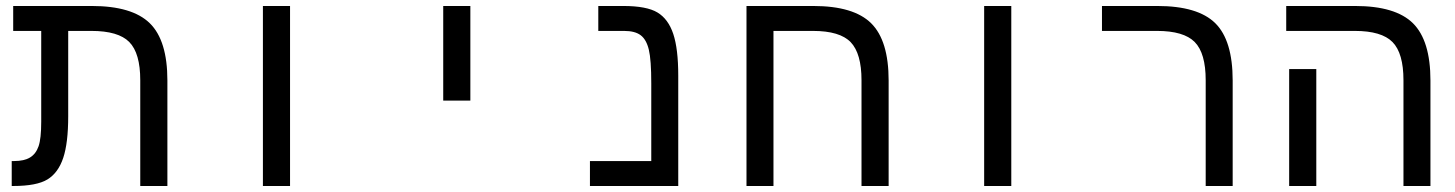

<svg xmlns="http://www.w3.org/2000/svg" viewBox="-20 -619 4841 639"><path d="M117.2 -516.1H23.9V-599.1H285.2Q419.9 -599.1 478.5 -541.7Q537.1 -484.4 537.1 -351.1V0H446.8V-352.1Q446.8 -441.9 410.4 -479Q374 -516.1 284.2 -516.1H207V-231.9Q207 -143.1 190.4 -93.5Q173.8 -43.9 138.2 -22Q102.5 0 23.9 0H19V-83H26.9Q60.5 -83 80.1 -95Q99.6 -106.9 108.4 -132.3Q117.2 -157.7 117.2 -213.9Z M855 -599.1H945.3V0H855Z M1455.1 -599.1H1545.4V-284.2H1455.1Z M2237.3 0H1943.4V-83H2147.5V-341.8Q2147.5 -419.9 2139.4 -453.6Q2131.3 -487.3 2112.3 -501.7Q2093.3 -516.1 2057.1 -516.1H1971.2V-599.1H2054.2Q2132.3 -599.1 2168.2 -577.4Q2204.1 -555.7 2220.7 -506.1Q2237.3 -456.5 2237.3 -367.2Z M2847.2 -352.1Q2847.2 -440.9 2811.3 -478.5Q2775.4 -516.1 2685.5 -516.1H2554.2V0H2464.4V-599.1H2686.5Q2821.3 -599.1 2879.4 -541.5Q2937.5 -483.9 2937.5 -351.1V0H2847.2Z M3255.4 -599.1H3345.7V0H3255.4Z M4082.5 0H3992.7V-352.1Q3992.7 -441.9 3956.3 -479Q3919.9 -516.1 3830.6 -516.1H3647.5V-599.1H3831.5Q3966.3 -599.1 4024.4 -542Q4082.5 -484.9 4082.5 -351.1Z M4360.8 0H4270.5V-389.2H4360.8ZM4740.7 0H4650.9V-352.1Q4650.9 -441.9 4614.5 -479Q4578.1 -516.1 4488.8 -516.1H4260.7V-599.1H4489.7Q4624.5 -599.1 4682.6 -541.5Q4740.7 -483.9 4740.7 -351.1Z"/></svg>

Font: Courier New
Style: Regular
Weight: 400
Designer: Steve Matteson
Foundry: Ascender Corporation
Version: Version 2.00.3